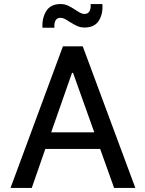

<svg xmlns="http://www.w3.org/2000/svg" viewBox="-20 -929 718 949"><path d="M475 -193H204L137 0H32L291 -700H389L649 0H544ZM446 -275 341 -569H336L233 -275ZM279 -909Q299 -909 315.5 -901.5Q332 -894 353 -880Q356 -878 365.5 -872Q375 -866 383 -863Q391 -860 398 -860Q415 -860 422.5 -874Q430 -888 428 -909H486Q490 -862 469 -827.5Q448 -793 398 -793Q378 -793 362.5 -800Q347 -807 324 -821Q309 -831 299 -836Q289 -841 279 -841Q261 -841 254 -827Q247 -813 249 -792H190Q187 -839 208.5 -874Q230 -909 279 -909Z"/></svg>

Font: Be Vietnam Medium
Style: Regular
Weight: 500
Designer: Gabriel Lam
Foundry: TypeRant
Version: Version 4.000